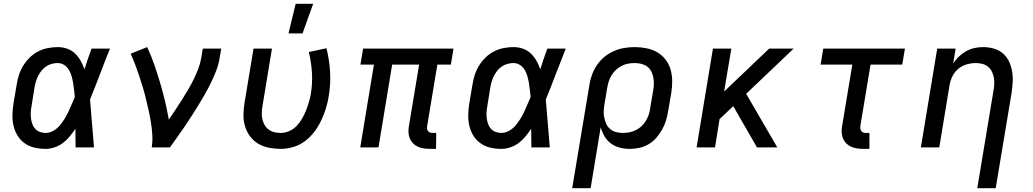

<svg xmlns="http://www.w3.org/2000/svg" viewBox="-20 -776 5440 1011"><path d="M220 8Q190 8 162 1.5Q134 -5 111 -21Q88 -37 73 -61Q58 -85 51.5 -113Q45 -141 45.5 -171Q46 -201 51 -231L68 -331Q72 -357 80 -382Q88 -407 102.5 -430.5Q117 -454 137 -473.5Q157 -493 181.5 -505.5Q206 -518 232.5 -523Q259 -528 284 -528Q310 -528 334 -519.5Q358 -511 375.5 -494Q393 -477 405 -455.5Q417 -434 425 -411Q433 -438 442.5 -465.5Q452 -493 462 -520H559Q532 -453 506.5 -385.5Q481 -318 454 -252Q460 -189 464.5 -126Q469 -63 475 0H378Q378 -24 377.5 -48.5Q377 -73 377 -98Q363 -77 347 -57.5Q331 -38 311 -23Q291 -8 267 0Q243 8 220 8ZM220 -76Q240 -76 260 -87Q280 -98 294 -114.5Q308 -131 319.5 -149.5Q331 -168 340 -187Q349 -206 357 -225.5Q365 -245 374 -265Q372 -284 370 -302.5Q368 -321 365 -339Q362 -357 357 -375Q352 -393 343 -408Q334 -423 318.5 -433.5Q303 -444 284 -444Q269 -444 253.5 -440Q238 -436 224 -427Q210 -418 199.5 -405Q189 -392 181.5 -377.5Q174 -363 169.5 -348Q165 -333 162 -317L146 -217Q143 -201 142 -185Q141 -169 143 -153.5Q145 -138 150 -123.5Q155 -109 165 -98Q175 -87 189.5 -81.5Q204 -76 220 -76Z M779 0Q784 -33 782 -66Q780 -99 775 -130.5Q770 -162 763 -193Q756 -224 748.5 -255Q741 -286 732 -316.5Q723 -347 713 -376.5Q703 -406 692 -435.5Q681 -465 668 -493L755 -528Q776 -483 792 -436.5Q808 -390 822.5 -342Q837 -294 848.5 -245.5Q860 -197 869 -146Q886 -172 903.5 -197.5Q921 -223 937 -249Q953 -275 969 -301.5Q985 -328 998.5 -355.5Q1012 -383 1023 -411Q1034 -439 1039 -468L1048 -520H1145L1136 -468Q1131 -436 1119 -405Q1107 -374 1092.5 -344Q1078 -314 1061.5 -284.5Q1045 -255 1027 -226Q1009 -197 991 -168.5Q973 -140 953.5 -111.5Q934 -83 914.5 -55.5Q895 -28 875 0Z M1459 8Q1427 8 1396.5 2Q1366 -4 1341 -18.5Q1316 -33 1298 -56.5Q1280 -80 1271 -108.5Q1262 -137 1262 -168Q1262 -199 1267 -231L1315 -520H1412L1362 -217Q1359 -200 1358.5 -182.5Q1358 -165 1361.5 -148.5Q1365 -132 1373.5 -117.5Q1382 -103 1395 -93.5Q1408 -84 1424.5 -80Q1441 -76 1459 -76Q1481 -76 1503.5 -86Q1526 -96 1542.5 -113.5Q1559 -131 1571 -152Q1583 -173 1591.5 -194.5Q1600 -216 1606.5 -238.5Q1613 -261 1617 -283Q1626 -339 1622.5 -394.5Q1619 -450 1606 -502L1699 -522Q1714 -463 1718 -399Q1722 -335 1711 -270Q1706 -237 1696 -205Q1686 -173 1671.5 -142Q1657 -111 1635.5 -82.5Q1614 -54 1586 -33Q1558 -12 1524.5 -2Q1491 8 1459 8ZM1499 -600 1537 -756H1629L1573 -600Z M2276 8H2245Q2228 8 2211.5 5.5Q2195 3 2180.5 -3.5Q2166 -10 2155 -21Q2144 -32 2138 -46.5Q2132 -61 2131 -77.5Q2130 -94 2133 -111L2187 -436H2045L1973 0H1877L1949 -436H1878L1892 -520H2368L2354 -436H2283L2229 -111Q2228 -104 2229 -97Q2230 -90 2234.5 -85Q2239 -80 2245 -78Q2251 -76 2259 -76H2277Z M2620 8Q2590 8 2562 1.5Q2534 -5 2511 -21Q2488 -37 2473 -61Q2458 -85 2451.5 -113Q2445 -141 2445.5 -171Q2446 -201 2451 -231L2468 -331Q2472 -357 2480 -382Q2488 -407 2502.5 -430.5Q2517 -454 2537 -473.5Q2557 -493 2581.5 -505.5Q2606 -518 2632.5 -523Q2659 -528 2684 -528Q2710 -528 2734 -519.5Q2758 -511 2775.5 -494Q2793 -477 2805 -455.5Q2817 -434 2825 -411Q2833 -438 2842.5 -465.5Q2852 -493 2862 -520H2959Q2932 -453 2906.5 -385.5Q2881 -318 2854 -252Q2860 -189 2864.5 -126Q2869 -63 2875 0H2778Q2778 -24 2777.5 -48.5Q2777 -73 2777 -98Q2763 -77 2747 -57.5Q2731 -38 2711 -23Q2691 -8 2667 0Q2643 8 2620 8ZM2620 -76Q2640 -76 2660 -87Q2680 -98 2694 -114.5Q2708 -131 2719.5 -149.5Q2731 -168 2740 -187Q2749 -206 2757 -225.5Q2765 -245 2774 -265Q2772 -284 2770 -302.5Q2768 -321 2765 -339Q2762 -357 2757 -375Q2752 -393 2743 -408Q2734 -423 2718.5 -433.5Q2703 -444 2684 -444Q2669 -444 2653.5 -440Q2638 -436 2624 -427Q2610 -418 2599.5 -405Q2589 -392 2581.5 -377.5Q2574 -363 2569.5 -348Q2565 -333 2562 -317L2546 -217Q2543 -201 2542 -185Q2541 -169 2543 -153.5Q2545 -138 2550 -123.5Q2555 -109 2565 -98Q2575 -87 2589.5 -81.5Q2604 -76 2620 -76Z M3090 215H2993L3084 -331Q3088 -358 3098 -384.5Q3108 -411 3124.5 -435Q3141 -459 3164 -477.5Q3187 -496 3213.5 -507.5Q3240 -519 3267.5 -523.5Q3295 -528 3322 -528Q3353 -528 3383.5 -522Q3414 -516 3439.5 -501.5Q3465 -487 3483.5 -463.5Q3502 -440 3510.5 -411.5Q3519 -383 3519.5 -352Q3520 -321 3515 -289L3498 -189Q3494 -165 3486.5 -140.5Q3479 -116 3466 -93Q3453 -70 3435.5 -50Q3418 -30 3395 -16.5Q3372 -3 3346.5 2.5Q3321 8 3297 8Q3269 8 3243.5 1.5Q3218 -5 3197 -20.5Q3176 -36 3163 -58.5Q3150 -81 3143 -106ZM3259 -76Q3276 -76 3293 -79Q3310 -82 3326.5 -90Q3343 -98 3356.5 -110Q3370 -122 3379.5 -137.5Q3389 -153 3395 -169.5Q3401 -186 3403 -203L3420 -303Q3423 -320 3423 -337.5Q3423 -355 3419.5 -371.5Q3416 -388 3408 -402.5Q3400 -417 3386.5 -426.5Q3373 -436 3356 -440Q3339 -444 3322 -444Q3305 -444 3288 -441Q3271 -438 3255 -430Q3239 -422 3225.5 -410Q3212 -398 3202 -382.5Q3192 -367 3186.5 -350.5Q3181 -334 3178 -317L3163 -228Q3160 -210 3159 -191.5Q3158 -173 3162 -155.5Q3166 -138 3173 -122.5Q3180 -107 3193.5 -96Q3207 -85 3224 -80.5Q3241 -76 3259 -76Z M3966 0 3841 -217 3769 -149 3745 0H3648L3734 -520H3831L3793 -294L4030 -520H4159L3909 -282L4073 0Z M4558 8H4526Q4509 8 4492.5 5.5Q4476 3 4461.5 -3.5Q4447 -10 4436 -21Q4425 -32 4419 -46.5Q4413 -61 4412 -77.5Q4411 -94 4414 -111L4468 -436H4301L4315 -520H4745L4731 -436H4564L4510 -111Q4509 -104 4510.5 -97Q4512 -90 4516 -85Q4520 -80 4526.5 -78Q4533 -76 4540 -76H4558Z M5126 215 5212 -303Q5215 -320 5215.5 -337.5Q5216 -355 5212.5 -371Q5209 -387 5201.5 -401.5Q5194 -416 5181 -426Q5168 -436 5151.5 -440Q5135 -444 5118 -444Q5094 -444 5070 -437Q5046 -430 5026.5 -414Q5007 -398 4995.5 -375Q4984 -352 4980 -328L4926 0H4829L4915 -520H5012L4999 -441Q5011 -461 5029 -478Q5047 -495 5067.5 -506.5Q5088 -518 5111 -523Q5134 -528 5156 -528Q5185 -528 5212 -520.5Q5239 -513 5259.5 -496Q5280 -479 5292 -454.5Q5304 -430 5309 -402.5Q5314 -375 5312.5 -346.5Q5311 -318 5307 -289L5223 215Z"/></svg>

Font: Iosevka Aile Medium
Style: Italic
Weight: 500
Italic angle: -9°
Designer: Belleve Invis
Foundry: Belleve Invis
Version: Version 31.1.0; ttfautohint (v1.8.4)